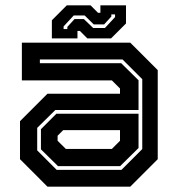

<svg xmlns="http://www.w3.org/2000/svg" viewBox="-20 -700 666 720"><path d="M158 0 55 -103V-245.5L158 -348.5H430V-368L399.5 -398.5H62V-540H468.5L571.5 -437V-103L468.5 0ZM197.5 -77 133.5 -140V-215.5L191.5 -273.5H499.5V-145L430.5 -77ZM192.5 -63H435.5L513.5 -141V-403L439.5 -477H129.5V-463H434.5L499.5 -399V-287.5H187.5L119.5 -220.5V-136ZM227 -141.5H399.5L430 -172V-212H217L196 -191V-172ZM174.5 -556V-624L230.5 -680H319.5L347.5 -652H356.5V-680H452.5V-612L396.5 -556H307.5L279.5 -584H270.5V-556ZM218.5 -591H232.5V-599L259.5 -628.5H294.5L329.5 -595H373.5L411.5 -636V-646H397.5V-638L370.5 -608.5H331.5L297.5 -642H256.5L218.5 -601Z"/></svg>

Font: Tourney Thin
Style: Bold
Weight: 700
Version: Version 1.015